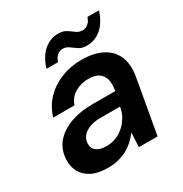

<svg xmlns="http://www.w3.org/2000/svg" viewBox="-161 -798 890 934"><g transform="rotate(-30 284.0 -331.5)"><path d="M181 12Q124 12 88.5 -6.5Q53 -25 37 -56Q21 -87 23 -124Q25 -177 55.5 -214.5Q86 -252 140.5 -273Q195 -294 269 -294H396Q403 -334 395.5 -359.5Q388 -385 367 -398Q346 -411 311 -411Q270 -411 236.5 -391.5Q203 -372 189 -333H70Q86 -387 123 -426Q160 -465 213.5 -486.5Q267 -508 328 -508Q398 -508 444.5 -483.5Q491 -459 510 -413.5Q529 -368 518 -305L464 0H359L363 -79H362Q347 -59 328 -42Q309 -25 286.5 -13Q264 -1 237.5 5.5Q211 12 181 12ZM226 -83Q256 -83 281.5 -93.5Q307 -104 327 -122.5Q347 -141 360.5 -165Q374 -189 378 -216V-217H268Q232 -217 206.5 -207Q181 -197 167 -180Q153 -163 152 -140Q151 -112 171 -97.5Q191 -83 226 -83ZM160 -555Q180 -617 215.5 -646Q251 -675 294 -675Q322 -675 339.5 -663.5Q357 -652 372 -640.5Q387 -629 408 -629Q424 -629 438 -640.5Q452 -652 459 -674H524Q504 -613 468.5 -583.5Q433 -554 389 -554Q361 -554 343.5 -565.5Q326 -577 311 -588.5Q296 -600 276 -600Q259 -600 246 -589Q233 -578 225 -555Z"/></g></svg>

Font: DM Sans 28pt SemiBold
Style: Italic
Weight: 600
Italic angle: -10°
Version: Version 4.004;gftools[0.9.30]